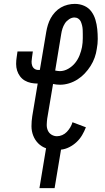

<svg xmlns="http://www.w3.org/2000/svg" viewBox="-20 -763 540 988"><path d="M183 205 217 0Q194 -8 177 -25Q160 -42 151 -65Q142 -88 142 -113.5Q142 -139 146 -165L174 -333Q156 -333 139 -336.5Q122 -340 107.5 -348.5Q93 -357 83 -370.5Q73 -384 68 -400Q63 -416 63 -434Q63 -452 66 -470L70 -498H149L145 -470Q143 -458 142.5 -447Q142 -436 145.5 -425.5Q149 -415 157.5 -409Q166 -403 178 -403H185L218 -599Q221 -617 226.5 -635Q232 -653 241 -669.5Q250 -686 263.5 -700.5Q277 -715 293.5 -724.5Q310 -734 328.5 -738.5Q347 -743 365 -743Q391 -743 413.5 -733Q436 -723 450 -704Q464 -685 471 -661.5Q478 -638 480.5 -613Q483 -588 483 -562.5Q483 -537 478 -511Q475 -489 467 -466.5Q459 -444 446 -423.5Q433 -403 416 -385Q399 -367 378.5 -354Q358 -341 335 -334Q312 -327 289 -327Q280 -327 270.5 -328Q261 -329 253 -331L223 -153Q221 -138 220.5 -122Q220 -106 226 -92Q232 -78 245 -70Q258 -62 273 -62Q287 -62 300.5 -68Q314 -74 324 -84.5Q334 -95 341.5 -107.5Q349 -120 353 -134L422 -108Q414 -87 402.5 -67.5Q391 -48 374 -32Q357 -16 336 -5.5Q315 5 294 7L261 205ZM288 -397Q310 -397 331 -409Q352 -421 366.5 -439Q381 -457 389.5 -478.5Q398 -500 402 -521Q404 -532 405 -543.5Q406 -555 406 -566Q406 -577 406 -588Q406 -599 405.5 -610Q405 -621 402.5 -631.5Q400 -642 396 -651.5Q392 -661 383 -667Q374 -673 363 -673Q349 -673 335.5 -664Q322 -655 314 -642.5Q306 -630 301.5 -616Q297 -602 295 -588L264 -400Q270 -399 276 -398Q282 -397 288 -397Z"/></svg>

Font: Iosevka Curly
Style: Italic
Weight: 400
Italic angle: -9°
Monospace: yes
Designer: Belleve Invis
Foundry: Belleve Invis
Version: Version 22.1.2; ttfautohint (v1.8.4)